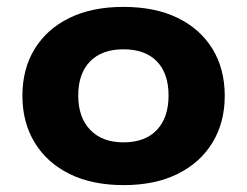

<svg xmlns="http://www.w3.org/2000/svg" viewBox="-20 -526 717 557"><path d="M339 11Q247 11 181.5 -21.5Q116 -54 80.5 -112.5Q45 -171 45 -248Q45 -326 80.5 -384Q116 -442 181.5 -474Q247 -506 338 -506Q430 -506 495.5 -474Q561 -442 596.5 -384Q632 -326 632 -248Q632 -171 596.5 -112.5Q561 -54 495.5 -21.5Q430 11 339 11ZM338 -113Q401 -113 435 -149Q469 -185 469 -249Q469 -313 435 -348Q401 -383 338 -383Q276 -383 241.5 -348Q207 -313 207 -249Q207 -185 242 -149Q277 -113 338 -113Z"/></svg>

Font: Nunito Sans 10pt SemiExpanded ExtraBold
Style: Regular
Weight: 800
Width: 6
Designer: Vernon Adams
Foundry: Vernon Adams
Version: Version 3.101;gftools[0.9.27]